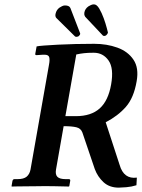

<svg xmlns="http://www.w3.org/2000/svg" viewBox="-20 -855 650 881"><path d="M607 -482Q594 -406 557.5 -364.5Q521 -323 465 -294L529 -98Q548 -32 608 -40L606 -5Q584 2 560 4Q536 6 525 6Q482 6 455 -19Q428 -44 415 -79L358 -247Q351 -266 330.5 -271Q310 -276 272 -276L237 -77Q233 -54 243.5 -43.5Q254 -33 282 -33H296Q304 -33 302 -24L298 -1L296 1Q296 1 276.5 0.5Q257 0 231.5 -0.5Q206 -1 187 -1Q174 -1 149 -0.5Q124 0 97.5 0Q71 0 52.5 0.5Q34 1 34 1L33 -1L37 -24Q39 -33 46 -33H60Q89 -33 102.5 -44.5Q116 -56 120 -77L205 -559Q209 -580 206 -592Q203 -604 184 -604Q182 -604 181 -604Q180 -604 178 -604L148 -602Q140 -602 142 -609L148 -642Q156 -644 182 -646Q208 -648 246 -650Q284 -652 327 -653Q370 -654 412 -654Q470 -654 518.5 -636.5Q567 -619 592.5 -581Q618 -543 607 -482ZM490 -468Q503 -542 478 -577.5Q453 -613 410 -613Q384 -613 366 -611Q348 -609 330 -605L280 -322H328Q398 -322 437.5 -357.5Q477 -393 490 -468ZM386 -826Q391 -829 397.5 -832Q404 -835 411 -835Q424 -835 435.5 -815.5Q447 -796 456 -771Q465 -746 470 -726.5Q475 -707 475 -707V-704Q473 -698 467 -693Q466 -692 463.5 -691Q461 -690 459 -690Q454 -690 452 -692L371 -778Q370 -780 368 -784Q366 -788 367 -797Q370 -815 386 -826ZM253 -820Q258 -823 264.5 -826.5Q271 -830 278 -830Q298 -830 303 -818L347 -704Q347 -703 347.5 -702.5Q348 -702 348 -701Q348 -697 345.5 -694Q343 -691 341 -689Q339 -688 336.5 -687Q334 -686 331 -686Q326 -686 324 -688L239 -772Q234 -777 234 -785Q234 -787 234.5 -789Q235 -791 235 -792Q239 -810 253 -820Z"/></svg>

Font: Libertinus Serif SemiBold
Style: Italic
Weight: 600
Italic angle: -11.5°
Designer: Philipp H. Poll, Khaled Hosny
Foundry: Caleb Maclennan
Version: Version 7.051;RELEASE